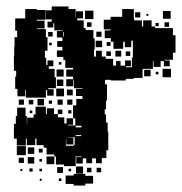

<svg xmlns="http://www.w3.org/2000/svg" viewBox="-20 -557 563 594"><path d="M60 -107H32V-128H23V-174H29V-198H33V-224H59V-198H63V-174H64V-193H84V-203H90V-227H122V-204H125V-222H147V-204H159V-218H173V-204H159V-194H179V-175H186V-191H206V-171H190V-169H213V-191H206V-231H232H216V-251H235V-260H215V-282H235V-284H209V-311H207V-290H185V-312H206V-320H185V-342H206V-347H182V-371H176V-381H156V-401H173V-412H157V-430H173V-441H156V-461H173V-463H148V-485H145V-472H127V-490H140V-497H122V-525H140V-537H192V-529H214V-504H215V-522H237V-500H219V-494H239V-470H245V-464H269V-438H273V-404H271V-382H307V-375H330V-354H339V-368H353V-354H367V-370H385V-352H369V-349H388V-379H391V-406V-431H369H386V-411H366V-428H361V-406H331V-428H323V-439H304V-463H322V-466H301V-496H322V-505H358V-529H394V-500H395V-494H419V-475H423V-494H449V-475H460V-470H485H515V-448H523V-394H515V-372H489V-370H505V-352H487V-368H477V-350H455V-368H453V-344H424V-343H421V-316H394V-313H369V-308H323V-310H305V-296H311V-246H308V-219H304V-203H308V-178H313V-150H315V-92H309V-68H295V-52H277V-67H265V-52H247V-67H236V-51H216V-71H232V-73H214V-43H178V-48H153V-73H148V-79H124V-100H115V-108H93V-128H89V-108H63V-128H60ZM58 -259H34V-282H27V-320H30V-338H23V-384H24V-413H25V-442H33V-462H27V-500H58V-529H94V-526H121V-496H94V-493H118V-469H94V-467H122V-442H127V-400H119V-378H103H123V-356H127V-370H145V-352H131V-344H149V-318H131H153V-284H129V-281H146V-261H126V-278H122V-255H90H60V-279H58ZM269 -498H243V-524H269ZM508 -499H484V-523H508ZM414 -503H398V-519H414ZM439 -508H433V-514H439ZM263 -474H249V-488H263ZM503 -474H489V-488H503ZM471 -476H461V-486H471ZM294 -443H278V-459H294ZM178 -444V-458H176V-444ZM143 -444H129V-458H143ZM296 -411H276V-431H296ZM322 -415H310V-427H322ZM140 -417H132V-425H140ZM295 -382H277V-400H295ZM355 -382H337V-400H355ZM383 -384H369V-398H383ZM323 -384H309V-398H323ZM170 -357H162V-365H170ZM509 -318H483V-344H509ZM177 -320H155V-342H177ZM446 -321H426V-341H446ZM470 -327H462V-335H470ZM176 -291H156V-311H176ZM178 -259H154V-283H178ZM205 -262H187V-280H205ZM116 -231H96V-251H116ZM204 -233H188V-249H204ZM174 -233H158V-249H174ZM54 -233H38V-249H54ZM83 -234H69V-248H83ZM141 -236H131V-246H141ZM201 -206H191V-216H201ZM80 -207H72V-215H80ZM214 -163H232V-168H214V-136H231V-139H214ZM207 -110H185V-127H184V-106H208V-109H211V-133H190V-132H207ZM60 -77H32V-105H60ZM86 -81H66V-101H86ZM112 -85H100V-97H112ZM148 -49H124V-73H148ZM86 -51H66V-71H86ZM54 -53H38V-69H54ZM110 -57H102V-65H110ZM237 -20H215V-42H237ZM175 -22H157V-40H175ZM263 -24H249V-38H263ZM293 -24H279V-38H293ZM81 -26H71V-36H81ZM110 -27H102V-35H110ZM200 -27H192V-35H200ZM49 -28H43V-34H49ZM244 17H208V12H183V-14H208V-19H244ZM268 11H244V-13H268ZM170 3H162V-5H170ZM109 2H103V-4H109Z"/></svg>

Font: Rubik Storm
Style: Regular
Weight: 400
Designer: Hubert and Fischer, NaN
Foundry: Hubert and Fischer, NaN
Version: Version 2.201